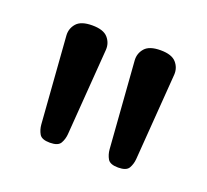

<svg xmlns="http://www.w3.org/2000/svg" viewBox="-62 -996 453 420"><g transform="rotate(20 164.0 -786.5)"><path d="M89 -650Q70 -650 64.5 -659.5Q59 -669 58 -681L43 -883Q42 -899 52.5 -911Q63 -923 89 -923Q115 -923 125.5 -911Q136 -899 135 -883L120 -681Q119 -669 113.5 -659.5Q108 -650 89 -650ZM248 -650Q229 -650 223.5 -659.5Q218 -669 217 -681L202 -883Q201 -899 211.5 -911Q222 -923 248 -923Q274 -923 284.5 -911Q295 -899 294 -883L279 -681Q278 -669 272.5 -659.5Q267 -650 248 -650Z"/></g></svg>

Font: Playwrite HR Lijeva
Style: Regular
Weight: 400
Designer: Veronika Burian, José Scaglione
Foundry: TypeTogether
Version: Version 1.002